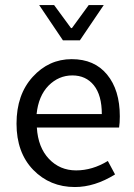

<svg xmlns="http://www.w3.org/2000/svg" viewBox="-20 -734 536 766"><path d="M386.2 -278.8Q386.2 -354 354.5 -393.6Q322.8 -433.1 268.6 -433.1Q214.4 -433.1 173.8 -392.6Q133.3 -351.1 126 -278.8ZM278.8 12.2Q179.2 12.2 112.3 -56.6Q45.9 -125.5 45.9 -240.7Q45.9 -356.4 110.4 -427.2Q174.8 -498 266.1 -498Q356.9 -498 407.2 -436.5Q458 -375 458 -270Q458 -243.2 455.1 -225.1H127Q131.8 -146 175.3 -100.1Q218.8 -54.2 283.7 -54.2Q348.6 -54.2 410.2 -91.8L439 -38.1Q357.9 12.2 278.8 12.2ZM136.2 -713.9H195.8L263.2 -622.1H267.1L334 -713.9H394L298.8 -573.2H231Z"/></svg>

Font: SourceSansPro-Regular
Style: Regular
Weight: 400
Designer: Paul D. Hunt
Foundry: Adobe Systems Incorporated
Version: Version 1.050;PS Version 1.000;hotconv 1.0.70;makeotf.lib2.5